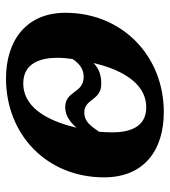

<svg xmlns="http://www.w3.org/2000/svg" viewBox="16 -556 552 623"><g transform="rotate(90 291.5 -244.0)"><path d="M555 -306C555 -436 467 -500 343 -500C161 -500 21 -365 21 -181C21 -52 113 12 234 12C417 12 555 -121 555 -306ZM409 -332C409 -318 408 -303 407 -290C390 -266 376 -242 344 -242C300 -242 306 -297 252 -297C224 -297 204 -291 184 -272C201 -344 240 -443 328 -443C394 -443 409 -386 409 -332ZM394 -217C377 -145 339 -44 250 -44C184 -44 167 -100 167 -156C167 -172 169 -188 171 -204C185 -225 202 -240 229 -240C283 -240 273 -180 328 -180C355 -180 378 -198 394 -217Z"/></g></svg>

Font: Veleka
Style: Bold Italic
Weight: 700
Italic angle: -12°
Designer: Stefan Peev, Context Ltd, 2016; SIL International, 1997-2014.
Foundry: Stefan Peev, Context Ltd, 2016
Version: Version 5.000